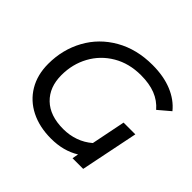

<svg xmlns="http://www.w3.org/2000/svg" viewBox="-168 -904 1109 1109"><g transform="rotate(45 386.0 -350.0)"><path d="M608 -354H704L632 0H545L552 -38Q478 8 377 8Q282 8 210.5 -28Q139 -64 99.5 -130.5Q60 -197 60 -286Q60 -403 113 -499.5Q166 -596 264 -652Q362 -708 491 -708Q582 -708 650.5 -680Q719 -652 761 -600L689 -539Q654 -580 604 -599.5Q554 -619 486 -619Q389 -619 315 -575.5Q241 -532 200.5 -458Q160 -384 160 -294Q160 -196 219.5 -138.5Q279 -81 388 -81Q438 -81 483.5 -97Q529 -113 566 -145Z"/></g></svg>

Font: Montserrat Alternates Medium
Style: Italic
Weight: 500
Italic angle: -11.3°
Designer: Julieta Ulanovsky
Foundry: Julieta Ulanovsky
Version: Version 7.200